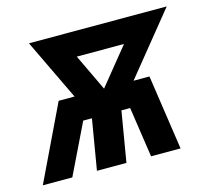

<svg xmlns="http://www.w3.org/2000/svg" viewBox="-107 -626 790 723"><g transform="rotate(-15 287.5 -265.0)"><path d="M-25 0 115 -292H177L63 -530H600L407 -292H469L512 0H397L368 -196H334L301 0H186L219 -196H185L90 0ZM292 -292 408 -435H224Z"/></g></svg>

Font: Iosevka Curly XBdExObl
Style: Regular
Weight: 800
Width: 7
Italic angle: -9°
Monospace: yes
Designer: Belleve Invis
Foundry: Belleve Invis
Version: Version 11.1.0; ttfautohint (v1.8.3)